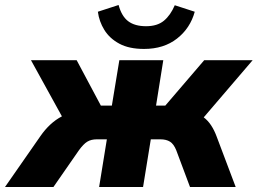

<svg xmlns="http://www.w3.org/2000/svg" viewBox="-76 -749 1032 769"><path d="M-56 0 86 -204Q104 -230 125.5 -250Q147 -270 172 -283L48 -508H231L328 -326H372L402 -508H578L549 -326H586L742 -508H936L740 -279Q757 -266 769.5 -247Q782 -228 791 -204L868 0H685L630 -147Q620 -172 605 -181.5Q590 -191 566 -191H528L497 0H321L352 -191H312Q289 -191 273.5 -181.5Q258 -172 240 -147L138 0ZM501 -553Q441 -553 402 -574Q363 -595 342 -629Q321 -663 316 -702L399 -729Q411 -684 437.5 -664Q464 -644 509 -644Q554 -644 580.5 -666Q607 -688 624 -728L704 -702Q686 -636 633 -594.5Q580 -553 501 -553Z"/></svg>

Font: Mulish Black
Style: Italic
Weight: 900
Italic angle: -9°
Designer: Vernon Adams
Foundry: Vernon Adams
Version: Version 3.603; ttfautohint (v1.8.3)